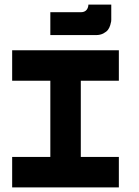

<svg xmlns="http://www.w3.org/2000/svg" viewBox="-20 -820 606 840"><path d="M33.2 -600.1H500V-466.8H333.5V-133.3H500V0H33.2V-133.3H200.2V-466.8H33.2ZM399.9 -666.5H200.2V-766.6H333.5Q360.8 -766.6 366.2 -793.5Q366.7 -799.8 366.7 -799.8H466.8V-733.4Q466.8 -730.5 466.3 -726.1Q465.8 -721.7 462.4 -710.2Q459 -698.7 452.6 -689.9Q446.3 -681.2 432.4 -673.8Q418.5 -666.5 399.9 -666.5Z"/></svg>

Font: Malkor
Style: Bold
Weight: 700
Version: Version 1.3